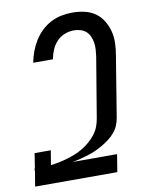

<svg xmlns="http://www.w3.org/2000/svg" viewBox="-84 -804 668 865"><g transform="rotate(-10 250.0 -371.5)"><path d="M6 0 17 -66V-80H19L30 -149H104L93 -83Q112 -85 131 -89Q150 -93 169 -98.5Q188 -104 206.5 -111.5Q225 -119 242.5 -129.5Q260 -140 275.5 -153.5Q291 -167 303.5 -183Q316 -199 323 -217.5Q330 -236 333 -255L379 -531Q381 -547 382 -562.5Q383 -578 380.5 -593Q378 -608 372 -621.5Q366 -635 355.5 -644.5Q345 -654 330 -658.5Q315 -663 299 -663Q279 -663 258 -655Q237 -647 221.5 -630.5Q206 -614 197.5 -594Q189 -574 185 -553V-551H95V-554Q100 -579 109 -603Q118 -627 132 -649.5Q146 -672 165.5 -690.5Q185 -709 208 -721Q231 -733 256.5 -738Q282 -743 307 -743Q335 -743 362 -737Q389 -731 410.5 -716Q432 -701 446 -678.5Q460 -656 467 -629.5Q474 -603 473 -574.5Q472 -546 467 -518L422 -242Q419 -224 412 -207Q405 -190 392 -175Q379 -160 363.5 -148.5Q348 -137 331.5 -127.5Q315 -118 298 -110.5Q281 -103 263 -97.5Q245 -92 227 -87.5Q209 -83 191 -80H395L382 0Z"/></g></svg>

Font: Iosevka Medium Oblique
Style: Regular
Weight: 500
Italic angle: -9°
Monospace: yes
Designer: Belleve Invis
Foundry: Belleve Invis
Version: Version 32.5.0; ttfautohint (v1.8.4)